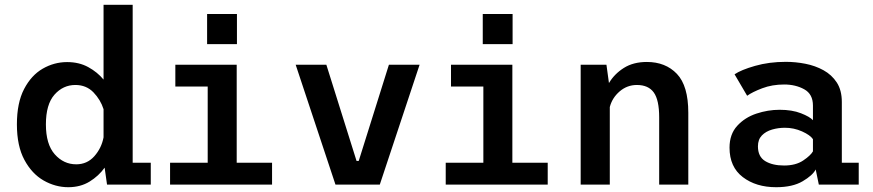

<svg xmlns="http://www.w3.org/2000/svg" viewBox="-20 -770 3640 801"><path d="M265 11Q211 11 162 -17Q113 -45 81.8 -103Q50.5 -161 50.5 -251Q50.5 -341 80.5 -398.5Q110.5 -456 158.2 -483.5Q206 -511 260 -511Q310 -511 348.2 -490Q386.5 -469 412 -438V-750H533.5V-91H609V0H426.5L416.5 -70.5Q392 -36 353.8 -12.5Q315.5 11 265 11ZM171.5 -251Q171.5 -168 208.5 -126.2Q245.5 -84.5 298 -84.5Q343.5 -84.5 373.5 -118.2Q403.5 -152 412 -197V-314.5Q399.5 -354 369.8 -384.8Q340 -415.5 294.5 -415.5Q243 -415.5 207.2 -375Q171.5 -334.5 171.5 -251Z M844 -711.5H968.5V-586H844ZM689.5 0V-91H846.5V-409H711.5V-500H967.5V-91H1115V0Z M1379.5 0 1213.5 -500H1341.5L1467.5 -98.5H1476.5L1602.5 -500H1730.5L1564.5 0Z M1994 -711.5H2118.5V-586H1994ZM1839.5 0V-91H1996.5V-409H1861.5V-500H2117.5V-91H2265V0Z M2402.5 0V-500H2510L2520.5 -423.5Q2543 -461.5 2582.5 -486.5Q2622 -511.5 2678.5 -511.5Q2756.5 -511.5 2804 -461.8Q2851.5 -412 2851.5 -299.5V0H2730V-280.5Q2730 -353 2707.5 -384.2Q2685 -415.5 2637 -415.5Q2596.5 -415.5 2565.2 -388.8Q2534 -362 2524 -323.5V0Z M3218 11Q3134 11 3078.8 -31.2Q3023.5 -73.5 3023.5 -154Q3023.5 -210 3055.5 -245Q3087.5 -280 3135.5 -296Q3183.5 -312 3232.5 -312Q3284.5 -312 3321.5 -297.5Q3358.5 -283 3371.5 -268.5V-329.5Q3371.5 -377.5 3335.2 -397.5Q3299 -417.5 3251.5 -417.5Q3201.5 -417.5 3160 -401.8Q3118.5 -386 3097 -370.5L3044.5 -460Q3071.5 -478.5 3130 -495.2Q3188.5 -512 3258.5 -512Q3299 -512 3340 -504Q3381 -496 3415.5 -477Q3450 -458 3471 -425.8Q3492 -393.5 3492 -344.5V-91H3562.5V0H3396L3383 -63Q3370.5 -38.5 3328.5 -13.8Q3286.5 11 3218 11ZM3251 -79.5Q3299.5 -79.5 3330.5 -100.2Q3361.5 -121 3371.5 -138.5V-189.5Q3360 -206.5 3326 -221.8Q3292 -237 3254.5 -237Q3227 -237 3201 -229.5Q3175 -222 3158.5 -205Q3142 -188 3142 -159.5Q3142 -116.5 3172.2 -98Q3202.5 -79.5 3251 -79.5Z"/></svg>

Font: Trispace Medium
Style: Regular
Weight: 500
Designer: Tyler Finck
Foundry: Etcetera Type Company
Version: Version 1.210; ttfautohint (v1.8.3)